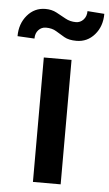

<svg xmlns="http://www.w3.org/2000/svg" viewBox="-101 -776 463 812"><g transform="rotate(5 130.5 -370.0)"><path d="M188 -528.3V0H70.3V-528.3ZM237.3 -739.7 309.1 -734.4Q309.1 -681.2 278.3 -645.8Q247.6 -610.4 201.2 -610.4Q168.9 -610.4 149.4 -621.6Q129.9 -632.8 112.3 -643.8Q94.7 -654.8 68.4 -654.8Q49.8 -654.8 36.9 -641.1Q23.9 -627.4 23.9 -604.5L-48.3 -608.4Q-48.3 -661.1 -17.6 -697.3Q13.2 -733.4 59.6 -733.4Q86.4 -733.4 106.9 -722.4Q127.4 -711.4 147.5 -700.2Q167.5 -689 192.4 -689Q210.9 -689 224.1 -703.1Q237.3 -717.3 237.3 -739.7Z"/></g></svg>

Font: Vazirmatn FD Medium
Style: Regular
Weight: 500
Designer: Saber Rastikerdar
Foundry: Saber Rastikerdar
Version: Version 33.003